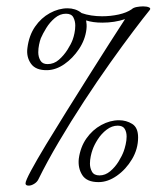

<svg xmlns="http://www.w3.org/2000/svg" viewBox="-20 -570 503 602"><path d="M70 12Q60 12 60 5Q60 -3 77.5 -35.5Q95 -68 124 -116Q153 -164 188 -220Q223 -276 258 -331.5Q293 -387 323 -434Q353 -481 372 -510Q339 -499 301 -499Q271 -499 250 -506Q251 -501 251.5 -493.5Q252 -486 251 -478Q247 -445 227.5 -416Q208 -387 182 -369Q156 -351 129 -350Q92 -349 77 -370.5Q62 -392 66 -420Q71 -459 90 -486.5Q109 -514 136.5 -529Q164 -544 192 -544Q204 -544 215 -540.5Q226 -537 236 -529Q250 -524 266.5 -521.5Q283 -519 300 -519Q327 -519 352 -524.5Q377 -530 393 -541Q398 -546 408.5 -548Q419 -550 429 -550Q440 -550 447 -547Q454 -544 449 -538Q431 -516 398.5 -473Q366 -430 325.5 -373Q285 -316 243.5 -252.5Q202 -189 164.5 -125.5Q127 -62 100 -7Q96 1 87 6.5Q78 12 70 12ZM129 -369Q149 -369 164.5 -382.5Q180 -396 191.5 -414Q203 -432 208 -446Q211 -454 213.5 -466Q216 -478 216 -490Q216 -504 210 -515.5Q204 -527 187 -527Q168 -527 152 -513.5Q136 -500 125 -482Q114 -464 108 -450Q105 -442 102.5 -430Q100 -418 100 -406Q100 -392 106.5 -380.5Q113 -369 129 -369ZM289 1Q252 1 238 -21Q224 -43 227 -72Q232 -109 251 -136Q270 -163 297.5 -178Q325 -193 353 -193Q376 -193 394.5 -181.5Q413 -170 413 -139Q413 -103 394 -71Q375 -39 346.5 -19Q318 1 289 1ZM292 -20Q310 -20 325.5 -33Q341 -46 352 -64Q363 -82 368 -96Q371 -104 374 -117Q377 -130 377 -142Q377 -156 371 -166Q365 -176 349 -176Q331 -176 314.5 -163.5Q298 -151 286.5 -133Q275 -115 270 -100Q267 -92 264.5 -80Q262 -68 262 -57Q262 -43 268.5 -31.5Q275 -20 292 -20Z"/></svg>

Font: Allura
Style: Regular
Weight: 400
Designer: Robert E. Leuschke
Foundry: Robert E. Leuschke
Version: Version 1.110